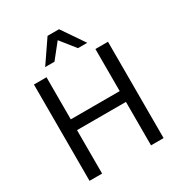

<svg xmlns="http://www.w3.org/2000/svg" viewBox="-212 -1073 1139 1217"><g transform="rotate(-30 358.0 -464.5)"><path d="M87 0V-705H179V-397H537V-705H629V0H537V-318H179V0ZM204 -765 316 -929H400L512 -765H444L358 -873L272 -765Z"/></g></svg>

Font: Nunito Sans 10pt SemiCondensed Medium
Style: Regular
Weight: 500
Width: 4
Designer: Vernon Adams
Foundry: Vernon Adams
Version: Version 3.101;gftools[0.9.27]